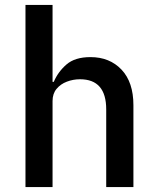

<svg xmlns="http://www.w3.org/2000/svg" viewBox="-20 -760 640 780"><path d="M83.5 0V-740H193.5V-427.5H198.5Q215.5 -468 250 -498Q284.5 -528 347.5 -528Q425.5 -528 473.8 -477Q522 -426 522 -332.5V0H411.5V-315.5Q411.5 -438 305 -438Q277 -438 251.5 -428.2Q226 -418.5 209.8 -399Q193.5 -379.5 193.5 -349.5V0Z"/></svg>

Font: Lilex Medium
Style: Regular
Weight: 500
Designer: Mike Abbink, Paul van der Laan, Pieter van Rosmalen, Mikhael Khrustik
Foundry: Mikhael Khrustik
Version: Version 1.100